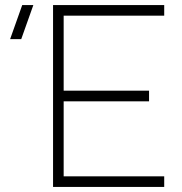

<svg xmlns="http://www.w3.org/2000/svg" viewBox="-20 -740 720 760"><path d="M190 0V-720H630V-678H232V-381H570V-339H232V-42H630V0ZM64 -585H20L68 -720H112Z"/></svg>

Font: Vela Sans GX ExtLt
Style: Regular
Weight: 200
Designer: Principal design: Mikhail Sharanda - project Manrope.
Design modification: Ravid Balaliev
Foundry: Mikhail Sharanda
Version: Version 1.001